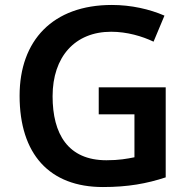

<svg xmlns="http://www.w3.org/2000/svg" viewBox="-20 -744 766 774"><path d="M378 -392V-283H522V-110C492 -104 460 -98 409 -98C254 -98 192 -204 192 -356C192 -515 282 -616 428 -616C492 -616 553 -598 599 -576L643 -681C583 -707 509 -724 431 -724C193 -724 59 -581 59 -358C59 -123 179 10 395 10C496 10 572 -4 648 -29V-392Z"/></svg>

Font: Noto Sans Tai Tham SemiBold
Style: Regular
Weight: 600
Designer: Monotype Design Team 2013. Revised by David WIlliams 2020
Foundry: Monotype Imaging Inc.
Version: Version 2.002